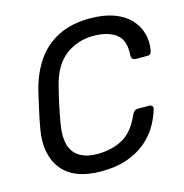

<svg xmlns="http://www.w3.org/2000/svg" viewBox="-106 -808 878 917"><g transform="rotate(-15 332.5 -350.0)"><path d="M284 10Q216 10 167.5 -9Q119 -28 90.5 -64.5Q62 -101 52.5 -150.5Q43 -200 54 -261Q61 -302 71.5 -349Q82 -396 92 -439Q112 -520 153 -581Q194 -642 260 -676Q326 -710 418 -710Q487 -710 536.5 -692Q586 -674 616 -642Q646 -610 657 -570Q668 -530 660 -487Q659 -478 654 -472Q649 -466 640 -466H583Q573 -466 566.5 -471Q560 -476 560 -489Q566 -564 525 -594.5Q484 -625 414 -625Q334 -625 274.5 -579.5Q215 -534 191 -434Q170 -352 155 -266Q137 -166 172.5 -120.5Q208 -75 288 -75Q358 -75 412 -104Q466 -133 500 -211Q506 -224 512.5 -229Q519 -234 528 -234H585Q594 -234 599 -228.5Q604 -223 602 -214Q590 -172 566.5 -132Q543 -92 504.5 -60Q466 -28 412 -9Q358 10 284 10Z"/></g></svg>

Font: Rubik
Style: Italic
Weight: 400
Italic angle: -12°
Designer: Hubert and Fischer
Foundry: Hubert and Fischer
Version: Version 2.300;gftools[0.9.30]